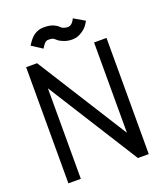

<svg xmlns="http://www.w3.org/2000/svg" viewBox="-154 -959 908 1062"><g transform="rotate(-20 300.0 -428.5)"><path d="M136.7 0H63.5V-683.6H127.9L463.4 -151.9V-683.6H536.6V0H472.7L136.7 -532.7ZM135.7 -799.8Q173.3 -857.4 227.5 -857.4H235.4Q283.7 -857.4 314 -830.6L323.2 -822.3Q325.2 -820.3 335.2 -816.9Q345.2 -813.5 353 -813.5H361.3Q367.7 -813.5 376.5 -819.6Q385.3 -825.7 392.1 -837.4L398.9 -849.1L462.4 -812L455.6 -800.3Q440.4 -774.4 416.7 -759.5Q393.1 -744.6 377 -742.2L361.3 -740.2H353Q331.1 -740.2 308.8 -748.5Q286.6 -756.8 274.4 -767.6L265.6 -775.4Q255.9 -784.2 235.4 -784.2H227.5Q212.9 -784.2 197.3 -759.8L189 -747.1L127.4 -787.1Z"/></g></svg>

Font: Anka/Coder
Style: Regular
Weight: 400
Monospace: yes
Version: Version 001.100